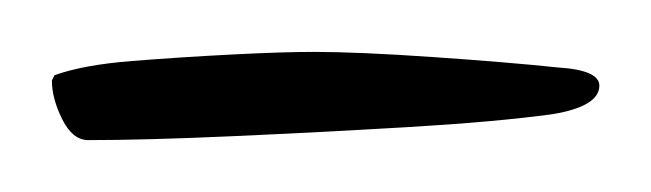

<svg xmlns="http://www.w3.org/2000/svg" viewBox="-20 -470 251 74"><path d="M14 -416Q8 -416 4 -424Q0 -432 0 -439L1 -441Q12 -445 31 -446.5Q50 -448 69.5 -449Q89 -450 101 -450Q118 -450 147 -448Q176 -446 195 -444Q211 -443 211 -437Q211 -429 193 -426Q171 -423 137 -421Q103 -419 69.5 -417.5Q36 -416 14 -416Z"/></svg>

Font: Moon Dance
Style: Regular
Weight: 400
Designer: Robert E. Leuschke
Foundry: Robert E. Leuschke
Version: Version 1.010; ttfautohint (v1.8.3)